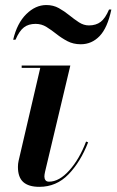

<svg xmlns="http://www.w3.org/2000/svg" viewBox="-20 -714 452 744"><path d="M118 -621.5Q90.5 -621.5 72.8 -608Q55 -594.5 40 -560H31Q46 -624 81.8 -659.2Q117.5 -694.5 159.5 -694.5Q186.5 -694.5 208 -682.5Q229.5 -670.5 248.5 -655Q267.5 -639.5 286 -627.5Q304.5 -615.5 324.5 -615.5Q352 -615.5 370 -629.2Q388 -643 402.5 -677H411.5Q396.5 -606 366 -574.2Q335.5 -542.5 293 -542.5Q264 -542.5 241.2 -554.5Q218.5 -566.5 199 -582Q179.5 -597.5 160.2 -609.5Q141 -621.5 118 -621.5ZM321.5 -162.5Q292 -86.5 245.2 -38.2Q198.5 10 132.5 10Q91 10 70.2 -8.5Q49.5 -27 49.5 -67Q49.5 -79.5 52 -90.5L136 -451H64V-460H252.5L154.5 -48Q152 -36.5 152 -30Q152 -21.5 156.2 -15.8Q160.5 -10 170 -10Q209.5 -10 248.8 -54Q288 -98 313.5 -165.5Z"/></svg>

Font: Bodoni* 24pt Medium
Style: Italic
Weight: 500
Italic angle: -13°
Version: Version 2.3